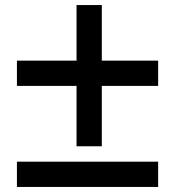

<svg xmlns="http://www.w3.org/2000/svg" viewBox="-20 -740 693 760"><path d="M383 -500H606V-400H383V-161H283V-400H47V-500H283V-720H383ZM606 0H47V-100H606Z"/></svg>

Font: Keania One
Style: Regular
Weight: 400
Designer: Julia Petretta
Foundry: Julia Petretta
Version: Version 1.003